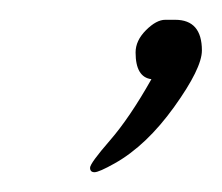

<svg xmlns="http://www.w3.org/2000/svg" viewBox="-20 -397 224 194"><path d="M184 -346Q184 -328 156 -289Q128 -250 96 -232Q80 -223 75.5 -223Q71 -223 71 -227.5Q71 -232 91 -255Q111 -278 133 -317Q117 -319 117 -344Q117 -356 127.5 -366.5Q138 -377 147 -377Q156 -377 157 -377Q184 -377 184 -346Z"/></svg>

Font: Lovers Quarrel
Style: Regular
Weight: 400
Designer: Robert E. Leuschke
Foundry: Robert E. Leuschke
Version: Version 1.001